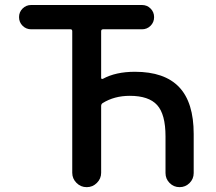

<svg xmlns="http://www.w3.org/2000/svg" viewBox="-20 -774 868 772"><path d="M645.5 -78.1V-225.6Q645.5 -314.5 611.8 -351.6Q578.1 -388.7 502 -388.7Q439.5 -388.7 392.6 -359.4Q386.7 -355.5 386.7 -347.7V-79.1Q386.7 -55.7 369.6 -38.6Q352.5 -21.5 329.1 -21.5H328.1Q304.7 -21.5 287.6 -38.6Q270.5 -55.7 270.5 -79.1V-648.4Q270.5 -656.2 263.7 -656.2H105.5Q85 -656.2 70.8 -670.4Q56.6 -684.6 56.6 -705.1Q56.6 -725.6 70.8 -739.7Q85 -753.9 105.5 -753.9H550.8Q571.3 -753.9 585.4 -739.7Q599.6 -725.6 599.6 -705.1Q599.6 -684.6 585.4 -670.4Q571.3 -656.2 550.8 -656.2H394.5Q386.7 -656.2 386.7 -648.4V-460.9Q386.7 -458 388.7 -457Q390.6 -456.1 393.6 -457Q445.3 -485.4 522.5 -485.4Q641.6 -485.4 700.2 -423.8Q758.8 -362.3 758.8 -235.4V-78.1Q758.8 -54.7 742.2 -38.1Q725.6 -21.5 702.1 -21.5Q678.7 -21.5 662.1 -38.1Q645.5 -54.7 645.5 -78.1Z"/></svg>

Font: Gen Jyuu Gothic Medium
Style: Regular
Weight: 500
Designer: [Source Han Sans]
Ryoko NISHIZUKA  (kana & ideographs); Paul D. Hunt (Latin, Greek & Cyrillic); Wenlong ZHANG  (bopomofo
Version: Version 1.002.20150607